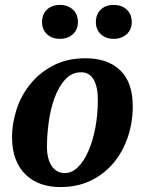

<svg xmlns="http://www.w3.org/2000/svg" viewBox="-20 -749 589 781"><path d="M311 -455Q271 -455 244.5 -425Q218 -395 201.5 -349.5Q185 -304 178 -251Q171 -198 171 -153Q171 -102 190.5 -73.5Q210 -45 244 -45Q273 -45 297.5 -69.5Q322 -94 340 -135.5Q358 -177 368 -230.5Q378 -284 378 -342Q378 -397 360.5 -426Q343 -455 311 -455ZM29 -192Q29 -246 47 -302.5Q65 -359 102 -405.5Q139 -452 195.5 -482Q252 -512 328 -512Q418 -512 469 -463Q520 -414 520 -317Q520 -251 500 -191.5Q480 -132 442 -86.5Q404 -41 349.5 -14.5Q295 12 225 12Q183 12 147 -0.5Q111 -13 84.5 -38.5Q58 -64 43.5 -102Q29 -140 29 -192ZM370 -659Q370 -691 390 -710Q410 -729 442 -729Q475 -729 495.5 -710Q516 -691 516 -659Q516 -629 495.5 -610Q475 -591 442 -591Q410 -591 390 -610Q370 -629 370 -659ZM151 -659Q151 -691 171 -710Q191 -729 224 -729Q256 -729 276.5 -710Q297 -691 297 -659Q297 -629 276.5 -610Q256 -591 224 -591Q191 -591 171 -610Q151 -629 151 -659Z"/></svg>

Font: PTSerif
Style: Bold Italic
Weight: 700
Italic angle: -12°
Designer: A.Korolkova, O.Umpeleva, V.Yefimov
Foundry: ParaType Ltd
Version: Version 1.000W OFL; ttfautohint (v1.2) -l 8 -r 50 -G 200 -x 